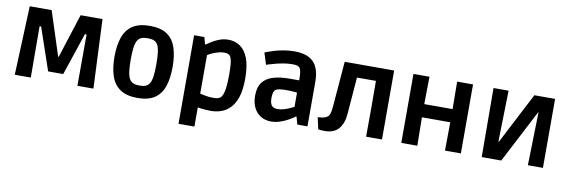

<svg xmlns="http://www.w3.org/2000/svg" viewBox="-54 -1019 4752 1606"><g transform="rotate(10 2321.5 -216.5)"><path d="M73 0 97 -586H283L404 -212H409L529 -586H715L741 0H605L606 -436H592L471 -76H343L220 -436H207L209 0Z M1116 13Q1023 13 968.5 -24.5Q914 -62 891 -130.5Q868 -199 868 -294Q868 -388 891 -456.5Q914 -525 968.5 -562Q1023 -599 1116 -599Q1210 -599 1263.5 -562Q1317 -525 1339.5 -456.5Q1362 -388 1362 -293Q1362 -199 1339.5 -130.5Q1317 -62 1263.5 -24.5Q1210 13 1116 13ZM1116 -92Q1147 -92 1168 -100.5Q1189 -109 1201.5 -131Q1214 -153 1219 -192.5Q1224 -232 1224 -294Q1224 -356 1218.5 -395.5Q1213 -435 1201 -456.5Q1189 -478 1168 -486Q1147 -494 1116 -494Q1084 -494 1063 -486Q1042 -478 1029.5 -456.5Q1017 -435 1011.5 -395.5Q1006 -356 1006 -294Q1006 -232 1011.5 -192.5Q1017 -153 1029.5 -131Q1042 -109 1063 -100.5Q1084 -92 1116 -92Z M1493 166V-586H1580L1596 -527H1602Q1623 -542 1650.5 -558.5Q1678 -575 1711.5 -587Q1745 -599 1784 -599Q1840 -599 1884 -568.5Q1928 -538 1952.5 -473Q1977 -408 1977 -303Q1977 -206 1956.5 -144.5Q1936 -83 1901 -48.5Q1866 -14 1824 -0.5Q1782 13 1740 13Q1718 13 1693 11Q1668 9 1650 6.5Q1632 4 1628 3V166ZM1741 -98Q1761 -98 1775 -101Q1789 -104 1800 -112Q1811 -121 1819.5 -140.5Q1828 -160 1833.5 -200.5Q1839 -241 1839 -311Q1839 -361 1836.5 -392Q1834 -423 1829 -441.5Q1824 -460 1817 -468Q1811 -476 1800 -481.5Q1789 -487 1767 -487Q1739 -487 1708 -477Q1677 -467 1654.5 -456Q1632 -445 1628 -440V-114Q1634 -113 1667.5 -105.5Q1701 -98 1741 -98Z M2250 13Q2203 13 2165 -9Q2127 -31 2105 -74Q2083 -117 2083 -177Q2083 -250 2114.5 -291Q2146 -332 2204 -349.5Q2262 -367 2340 -367H2424Q2424 -412 2420.5 -435.5Q2417 -459 2409 -470Q2404 -479 2390.5 -484.5Q2377 -490 2347 -490Q2310 -490 2271.5 -483.5Q2233 -477 2201 -468.5Q2169 -460 2148.5 -453.5Q2128 -447 2128 -447L2097 -546Q2097 -546 2117 -554Q2137 -562 2172 -572.5Q2207 -583 2250.5 -591Q2294 -599 2343 -599Q2424 -599 2471 -572.5Q2518 -546 2538.5 -497Q2559 -448 2559 -381V0H2473L2455 -64H2449Q2447 -62 2429 -50Q2411 -38 2383.5 -23.5Q2356 -9 2321.5 2Q2287 13 2250 13ZM2286 -99Q2317 -99 2347 -109Q2377 -119 2398.5 -129.5Q2420 -140 2424 -142V-263Q2420 -263 2395.5 -265.5Q2371 -268 2332 -268Q2259 -268 2241 -252Q2232 -245 2226.5 -227.5Q2221 -210 2221 -181Q2221 -138 2236.5 -118.5Q2252 -99 2286 -99Z M2652 9 2630 -91Q2648 -91 2667 -94Q2686 -97 2702 -105Q2716 -112 2723.5 -124Q2731 -136 2735 -158Q2739 -180 2742 -217L2772 -586H3192V0H3057L3058 -247L3057 -474H2896L2871 -159Q2864 -77 2824 -32Q2784 13 2709 13Q2690 13 2675.5 12Q2661 11 2652 9Z M3356 0V-586H3492L3488 -295L3492 0ZM3727 0 3730 -294 3727 -586H3862V0ZM3418 -241V-353H3800V-241Z M4039 0 4036 -586H4164L4154 -153H4159L4383 -586H4559V0H4431L4442 -451H4439L4205 0Z"/></g></svg>

Font: Ruda ExtraBold
Style: Regular
Weight: 800
Designer: Mariela Monsalve and Angelina Sanchez
Foundry: Mariela Monsalve and Angelina Sanchez
Version: Version 2.000